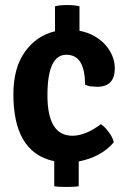

<svg xmlns="http://www.w3.org/2000/svg" viewBox="-20 -706 505 761"><path d="M195 32V-67Q152 -76 121 -98.5Q90 -121 70.5 -155.5Q51 -190 42 -234.5Q33 -279 33 -331Q33 -437 79 -501Q125 -565 198 -582V-681Q215 -686 246 -686Q277 -686 295 -681V-584Q327 -578 353 -563.5Q379 -549 397 -529Q415 -509 425 -485Q435 -461 435 -435Q435 -362 365 -362Q344 -363 336 -364Q328 -365 317 -371Q317 -489 243 -489Q168 -489 168 -328Q168 -168 267 -168Q319 -168 380 -214Q396 -203 411.5 -182Q427 -161 431 -142Q382 -84 292 -66V32Q278 35 243 35Q207 35 195 32Z"/></svg>

Font: Signika
Style: Semibold
Weight: 600
Designer: Anna Giedrys
Foundry: Anna Giedrys
Version: Version 1.001